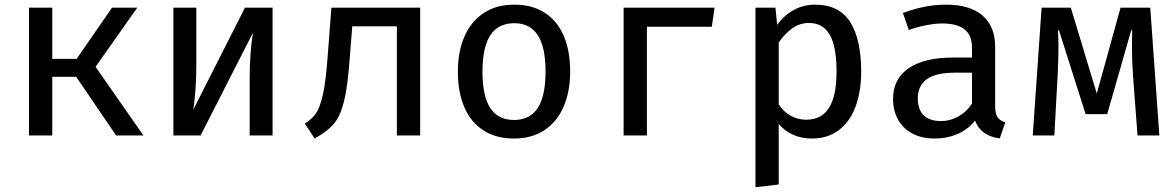

<svg xmlns="http://www.w3.org/2000/svg" viewBox="-20 -573 4963 812"><path d="M201 0H102.6V-540.5H201V-324.1H304.1L453.8 -540.5H560.5L384.1 -290.3L586.7 0H471.3L302.1 -248.2H201Z M1132.8 -540.5V0H1035.9V-240Q1035.9 -348.7 1049.7 -434.4L828.2 0H713.3V-540.5H810.3V-301Q810.3 -247.2 806.7 -194.6Q803.1 -142.1 796.9 -108.2L1015.9 -540.5Z M1756.9 -540.5V0H1658.5V-461.5H1469.7L1459.5 -331.3Q1450.8 -209.7 1435.4 -146.4Q1420 -83.1 1392.3 -50Q1364.6 -16.9 1310.8 12.8L1269.2 -50.3Q1299 -69.2 1315.6 -92.6Q1332.3 -115.9 1344.9 -169.7Q1357.4 -223.6 1365.1 -326.7L1381.5 -540.5Z M2391.3 -270.8Q2391.3 -186.2 2363.8 -122.3Q2336.4 -58.5 2282.8 -22.8Q2229.2 12.8 2153.8 12.8Q2077.4 12.8 2024.1 -21.8Q1970.8 -56.4 1943.6 -120Q1916.4 -183.6 1916.4 -269.7Q1916.4 -354.4 1944.1 -418.2Q1971.8 -482.1 2025.4 -517.7Q2079 -553.3 2154.9 -553.3Q2231.3 -553.3 2284.4 -518.7Q2337.4 -484.1 2364.4 -420.8Q2391.3 -357.4 2391.3 -270.8ZM2020.5 -269.7Q2020.5 -166.2 2053.6 -115.9Q2086.7 -65.6 2153.8 -65.6Q2221 -65.6 2254.1 -116.2Q2287.2 -166.7 2287.2 -270.8Q2287.2 -374.4 2254.1 -424.6Q2221 -474.9 2154.9 -474.9Q2087.7 -474.9 2054.1 -424.6Q2020.5 -374.4 2020.5 -269.7Z M2715.9 -460V0H2617.4V-540.5H3002.1L2990.3 -460Z M3622.1 -270.8Q3622.1 -187.2 3598.7 -123.3Q3575.4 -59.5 3528.5 -23.3Q3481.5 12.8 3413.8 12.8Q3326.7 12.8 3273.3 -48.7V207.2L3174.9 219V-540.5H3259.5L3266.7 -467.7Q3296.9 -509.2 3337.9 -531.3Q3379 -553.3 3426.2 -553.3Q3529.2 -553.3 3575.6 -479.7Q3622.1 -406.2 3622.1 -270.8ZM3273.3 -392.8V-131.3Q3293.8 -100.5 3323.8 -83.6Q3353.8 -66.7 3389.7 -66.7Q3453.8 -66.7 3485.9 -116.7Q3517.9 -166.7 3517.9 -270.8Q3517.9 -375.9 3489.2 -425.9Q3460.5 -475.9 3401 -475.9Q3362.1 -475.9 3329.7 -452.6Q3297.4 -429.2 3273.3 -392.8Z M4188.7 -124.1Q4188.7 -92.8 4198.7 -77.7Q4208.7 -62.6 4231.3 -55.4L4208.2 12.3Q4127.7 2.1 4103.6 -63.1Q4074.9 -26.2 4030.5 -6.7Q3986.2 12.8 3932.8 12.8Q3879 12.8 3839.2 -7.9Q3799.5 -28.7 3778.2 -66.7Q3756.9 -104.6 3756.9 -154.9Q3756.9 -239 3822.8 -284.4Q3888.7 -329.7 4012.3 -329.7H4090.8V-370.8Q4090.8 -424.6 4058.7 -449.2Q4026.7 -473.8 3965.6 -473.8Q3936.9 -473.8 3900 -466.9Q3863.1 -460 3823.6 -446.2L3798.5 -517.9Q3892.3 -553.3 3980.5 -553.3Q4083.1 -553.3 4135.9 -506.7Q4188.7 -460 4188.7 -375.9ZM4090.8 -134.9V-265.6H4019Q3936.4 -265.6 3899 -237.7Q3861.5 -209.7 3861.5 -157.4Q3861.5 -109.7 3886.4 -85.4Q3911.3 -61 3960.5 -61Q3998.5 -61 4033.3 -80.5Q4068.2 -100 4090.8 -134.9Z M4844.6 -540.5 4883.1 0H4790.8L4771.8 -251.3Q4767.2 -314.4 4767.2 -382.6Q4767.2 -402.1 4768.2 -445.1H4764.1L4662.6 -90.3H4571.3L4458.5 -445.1H4454.4Q4456.4 -414.4 4456.4 -372.8Q4456.4 -318.5 4452.8 -251.8L4439 0H4347.7L4385.1 -540.5H4508.7L4618.5 -177.4L4719 -540.5Z"/></svg>

Font: Fira Code Fixed Retina
Style: Regular
Weight: 450
Monospace: yes
Designer: Carrois Corporate, Edenspiekermann AG, Nikita Prokopov
Foundry: Carrois Corporate, Edenspiekermann AG, Nikita Prokopov
Version: Version 5.002